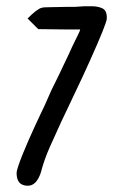

<svg xmlns="http://www.w3.org/2000/svg" viewBox="-20 -702 395 613"><path d="M33 -149Q33 -156 38.5 -172.5Q44 -189 52.5 -210Q61 -231 71.5 -255Q82 -279 92 -300.5Q102 -322 110 -339Q118 -356 122 -364Q130 -381 137.5 -399Q145 -417 154 -434Q162 -450 168.5 -463.5Q175 -477 181 -490Q191 -510 198 -525.5Q205 -541 211 -554Q225 -583 230.5 -594Q236 -605 236 -608H186L102 -609L68 -643Q99 -674 113 -677Q118 -679 137.5 -679Q157 -679 190 -680Q201 -680 212 -680Q223 -680 233 -681Q241 -682 248 -682Q255 -682 260 -682H274Q292 -682 306.5 -675.5Q321 -669 321 -646V-643Q321 -628 267 -508Q245 -459 221.5 -410Q198 -361 175 -312Q157 -273 139 -232.5Q121 -192 110 -150Q96 -109 69 -109Q33 -109 33 -149Z"/></svg>

Font: PreciousPlastic
Style: Regular
Weight: 700
Version: Version 001.006